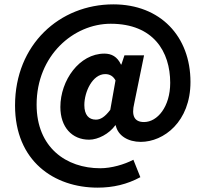

<svg xmlns="http://www.w3.org/2000/svg" viewBox="-20 -689 942 881"><path d="M49 -205C49 50 228 172 428 172C499 172 563 157 624 124L592 44C550 66 491 83 440 83C284 83 148 -12 148 -209C148 -434 317 -580 488 -580C684 -580 761 -452 761 -309C761 -199 702 -129 641 -129C597 -129 582 -157 596 -215L641 -435H551L537 -393H535C518 -429 492 -443 459 -443C344 -443 257 -320 257 -198C257 -106 310 -48 389 -48C430 -48 481 -75 509 -114H511C521 -66 568 -38 626 -38C731 -38 854 -130 854 -313C854 -522 716 -669 500 -669C254 -669 49 -485 49 -205ZM486 -185C461 -152 441 -140 420 -140C387 -140 367 -162 367 -207C367 -267 404 -349 463 -349C484 -349 500 -339 510 -320Z"/></svg>

Font: Cambridge Sans Bold
Style: Regular
Weight: 700
Version: Version 2.020;PS 002.020;hotconv 1.0.88;makeotf.lib2.5.64775